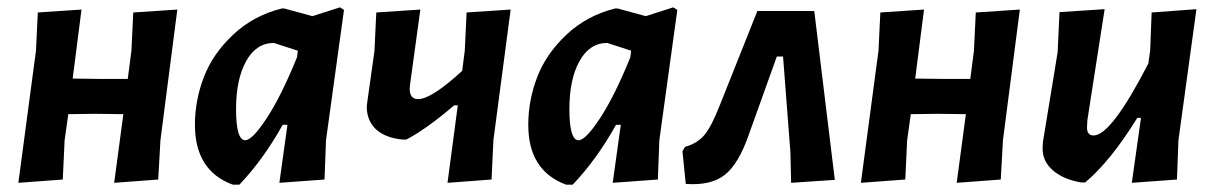

<svg xmlns="http://www.w3.org/2000/svg" viewBox="-20 -494 3309 523"><path d="M202 -468 178 -280 256 -279H328L338 -356L343 -460L463 -468L417 -112L411 -5L291 4L316 -183L239 -184L166 -183L156 -112L151 -5L30 4L78 -356L83 -460Z M748 -471H754L831 -450L906 -474L917 -467L868 -112L864 -5L741 4L763 -154H750Q697 -59 632 9H614Q511 -29 511 -154Q511 -221 535.5 -284.5Q560 -348 615.5 -400Q671 -452 748 -471ZM623 -197Q623 -112 648 -112Q667 -112 706.5 -172Q746 -232 789 -338L791 -354V-356L726 -377Q678 -377 650.5 -327.5Q623 -278 623 -197Z M1125 -468 1097 -264 1096 -252Q1096 -224 1119 -224Q1155 -224 1239 -301L1246 -356L1251 -460L1371 -468L1324 -112L1319 -5L1199 4L1227 -207H1217Q1141 -142 1087 -114H1075Q1028 -119 1003.5 -142.5Q979 -166 979 -204L981 -220L1000 -355L1005 -460Z M1656 -471H1662L1739 -450L1814 -474L1825 -467L1776 -112L1772 -5L1649 4L1671 -154H1658Q1605 -59 1540 9H1522Q1419 -29 1419 -154Q1419 -221 1443.5 -284.5Q1468 -348 1523.5 -400Q1579 -452 1656 -471ZM1531 -197Q1531 -112 1556 -112Q1575 -112 1614.5 -172Q1654 -232 1697 -338L1699 -354V-356L1634 -377Q1586 -377 1558.5 -327.5Q1531 -278 1531 -197Z M2043 -464H2198L2254 -4L2135 4L2133 -80L2113 -340H2096L2020 -128Q1992 -47 1954 -17.5Q1916 12 1848 7L1839 -82L1846 -94Q1879 -103 1898.5 -126Q1918 -149 1941 -208Z M2497 -468 2473 -280 2551 -279H2623L2633 -356L2638 -460L2758 -468L2712 -112L2706 -5L2586 4L2611 -183L2534 -184L2461 -183L2451 -112L2446 -5L2325 4L2373 -356L2378 -460Z M2989 -469 2942 -167 2941 -149Q2940 -125 2959 -125Q3007 -125 3108 -321L3113 -356L3117 -460L3239 -469L3190 -112L3186 -5L3063 4L3088 -173H3078Q3005 -55 2936 3H2925Q2877 -5 2848 -30Q2819 -55 2820 -92L2821 -108L2861 -352L2866 -461Z"/></svg>

Font: Alegreya Sans
Style: Bold Italic
Weight: 700
Italic angle: -7°
Designer: Juan Pablo del Peral
Foundry: Huerta Tipografica
Version: Version 2.007